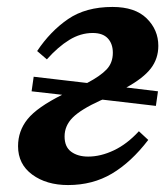

<svg xmlns="http://www.w3.org/2000/svg" viewBox="-20 -519 476 553"><path d="M176 14Q114 14 73 -16Q32 -46 32 -98Q32 -142 59.5 -176Q87 -210 159 -246L71 -256L77 -298L231 -280Q269 -300 287 -319Q305 -338 305 -367Q305 -393 290.5 -408.5Q276 -424 247 -424Q212 -424 179.5 -404Q147 -384 115 -348L87 -372Q125 -429 176 -464Q227 -499 304 -499Q369 -499 402.5 -466Q436 -433 436 -387Q436 -350 414.5 -322Q393 -294 344 -267L435 -256L429 -214L275 -232L270 -230Q213 -204 189.5 -180.5Q166 -157 166 -126Q166 -96 185 -82Q204 -68 234 -68Q270 -68 308 -86Q346 -104 380 -141L407 -116Q358 -52 302.5 -19Q247 14 176 14Z"/></svg>

Font: Source Serif Pro
Style: Bold Italic
Weight: 700
Italic angle: -12°
Designer: Frank Grießhammer
Foundry: Adobe Systems Incorporated
Version: Version 3.001;hotconv 1.0.111;makeotfexe 2.5.65597